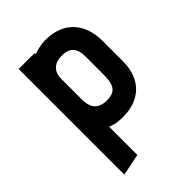

<svg xmlns="http://www.w3.org/2000/svg" viewBox="-210 -607 914 914"><g transform="rotate(-45 247.0 -149.5)"><path d="M188 188V-2C207 3 216 12 269 12C377 12 455 -51 455 -176V-315C455 -424 394 -509 265 -509C233 -509 199 -499 188 -494L182 -501H78V210ZM345 -202C345 -132 333 -98 269 -98C201 -98 188 -143 188 -188V-324C188 -370 213 -401 269 -401C326 -401 345 -369 345 -319Z"/></g></svg>

Font: Advent Pro
Style: Bold
Weight: 700
Designer: Andreas Kalpakidis
Foundry: Andreas Kalpakidis
Version: Version 2.002 2008